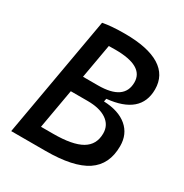

<svg xmlns="http://www.w3.org/2000/svg" viewBox="-164 -830 914 956"><g transform="rotate(30 293.0 -351.5)"><path d="M32.7 0 154.8 -693.4Q204.6 -703.1 280.8 -703.1Q413.1 -703.1 481.2 -661.1Q549.3 -619.1 549.3 -537.6Q549.3 -394.5 362.3 -376L358.9 -358.9Q444.8 -355.5 492.4 -315.2Q540 -274.9 540 -206.1Q540 -100.1 464.6 -50Q389.2 0 230 0ZM150.4 -92.8H220.2Q331.1 -92.8 383.3 -123.3Q435.5 -153.8 435.5 -218.8Q435.5 -266.6 396.2 -293.5Q356.9 -320.3 287.1 -320.3H190.4ZM207 -413.1H293Q442.9 -413.1 442.9 -516.6Q442.9 -610.4 279.3 -610.4Q259.8 -610.4 241.7 -609.9Z"/></g></svg>

Font: Cascadia Code NF
Style: Italic
Weight: 400
Italic angle: -10°
Monospace: yes
Designer: Aaron Bell
Foundry: Saja Typeworks
Version: Version 2404.023; ttfautohint (v1.8.4)